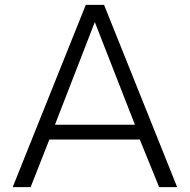

<svg xmlns="http://www.w3.org/2000/svg" viewBox="-20 -770 781 790"><path d="M555.2 -195.8H183.1L106 0H32.2L333 -750H408.2L709 0H634.8ZM535.2 -256.8 370.1 -679.2 206.1 -256.8Z"/></svg>

Font: Oakes Grotesk
Style: Light
Weight: 300
Designer: Samuel Oakes
Foundry: Samuel Oakes
Version: Version 1.0 | wf-rip DC20170320